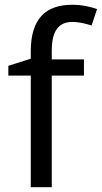

<svg xmlns="http://www.w3.org/2000/svg" viewBox="-20 -785 427 805"><path d="M332 -468V-536H197V-571C197 -655 225 -693 284 -693C313 -693 342 -685 364 -678L387 -747C361 -756 325 -765 283 -765C173 -765 109 -708 109 -570V-539L15 -509V-468H109V0H197V-468Z"/></svg>

Font: Noto Sans Tifinagh Agraw Imazighen
Style: Regular
Weight: 400
Designer: JamraPatel
Foundry: JamraPatel LLC
Version: Version 2.006